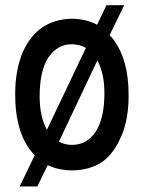

<svg xmlns="http://www.w3.org/2000/svg" viewBox="-20 -630 540 721"><path d="M345.7 -403.3 201.2 -97.7Q224.6 -85.9 250 -85.9Q305.7 -85.9 338.9 -134.8Q372.1 -185.5 372.1 -280.3Q372.1 -353.5 345.7 -403.3ZM156.2 -142.6 302.7 -450.2Q277.3 -463.9 249 -463.9Q196.3 -463.9 162.1 -415Q128.9 -364.3 128.9 -268.6Q128.9 -191.4 156.2 -142.6ZM435.5 -119.1Q410.2 -57.6 367.2 -24.4Q318.4 9.8 250 9.8Q230.5 9.8 213.9 6.8Q185.5 2.9 159.2 -9.8L120.1 70.3H53.7L110.4 -46.9Q64.5 -93.8 47.9 -169.9Q37.1 -212.9 37.1 -273.4V-280.3Q37.1 -358.4 61.5 -424.8Q86.9 -488.3 134.8 -524.4Q183.6 -558.6 249 -559.6Q301.8 -559.6 344.7 -537.1L379.9 -610.4H446.3L391.6 -498Q399.4 -490.2 406.2 -481.4Q462.9 -405.3 462.9 -275.4V-268.6Q462.9 -187.5 438.5 -125Q437.5 -123 435.5 -119.1Z"/></svg>

Font: RobotoJAA
Style: Medium
Weight: 500
Version: Version 2.05; 2016-11-05